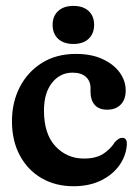

<svg xmlns="http://www.w3.org/2000/svg" viewBox="-20 -636 476 666"><path d="M416 -322.5Q416 -290.5 398.5 -273Q381 -255.5 352 -255.5Q323 -255.5 308.5 -272.2Q294 -289 294 -316.5V-330.5Q294 -355 277.8 -369.5Q261.5 -384 231.5 -384Q188.5 -384 160.5 -348.8Q132.5 -313.5 132.5 -252.5Q132.5 -171.5 172.2 -128.8Q212 -86 271.5 -86Q312.5 -86 337.8 -102.2Q363 -118.5 378.5 -143Q387 -152 392.8 -155Q398.5 -158 404 -158Q421 -158 420 -134.5Q417.5 -96 394.5 -63.2Q371.5 -30.5 330.8 -10.2Q290 10 235 10Q172.5 10 124.2 -18Q76 -46 48.8 -96.8Q21.5 -147.5 21.5 -215.5Q21.5 -281.5 48.8 -334.2Q76 -387 125.8 -418Q175.5 -449 243.5 -449Q297 -449 335.5 -431.2Q374 -413.5 395 -384.8Q416 -356 416 -322.5ZM234.5 -483.5Q201 -483.5 181.8 -501.2Q162.5 -519 162.5 -550Q162.5 -580 181.8 -597.8Q201 -615.5 234.5 -615.5Q268.5 -615.5 287.5 -597.8Q306.5 -580 306.5 -550Q306.5 -519.5 287.5 -501.5Q268.5 -483.5 234.5 -483.5Z"/></svg>

Font: Fraunces 144pt S100 SemiBold
Style: Regular
Weight: 600
Version: Version 1.000; ttfautohint (v1.8.3)